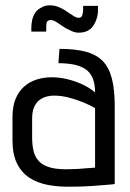

<svg xmlns="http://www.w3.org/2000/svg" viewBox="-20 -693 489 723"><path d="M293 -671V-656Q293 -646 290 -636Q287 -626 276 -626Q268 -626 257 -633Q246 -640 243 -642Q233 -649 223.5 -655Q214 -661 204 -665Q187 -673 167.5 -673Q148 -673 133 -663Q119 -656 111.5 -643.5Q104 -631 101 -617Q98 -603 98 -589V-574H154V-589Q154 -596 155 -604.5Q156 -613 163 -616Q170 -619 178.5 -616.5Q187 -614 194 -609Q201 -605 210.5 -598Q220 -591 227 -587Q239 -581 251 -575.5Q263 -570 277 -570Q314 -570 331.5 -596.5Q349 -623 349 -656V-671ZM338 -345Q318 -362 291.5 -374.5Q265 -387 235 -394.5Q205 -402 175 -402Q146 -402 119.5 -394Q93 -386 72 -368Q51 -350 39 -321.5Q27 -293 27 -252V-165Q27 -112 44 -77.5Q61 -43 91 -23.5Q121 -4 161 3.5Q201 11 247 10Q264 10 284 9.5Q304 9 324.5 7.5Q345 6 363 4.5Q381 3 394.5 2Q408 1 412 0V-294Q412 -355 401.5 -396.5Q391 -438 367.5 -462.5Q344 -487 304 -498Q264 -509 204 -509L200 -455Q230 -455 255 -450.5Q280 -446 299 -434.5Q318 -423 328 -401Q338 -379 338 -345ZM338 -286V-62Q338 -62 333.5 -61.5Q329 -61 320.5 -60.5Q312 -60 300.5 -59Q289 -58 275.5 -57Q262 -56 247 -56Q203 -54 174 -61Q145 -68 129 -83.5Q113 -99 107 -122Q101 -145 101 -175V-246Q101 -274 109 -291Q117 -308 129.5 -317Q142 -326 156 -329.5Q170 -333 182 -333Q211 -333 239.5 -325.5Q268 -318 293.5 -307.5Q319 -297 338 -286Z"/></svg>

Font: Advent Pro Medium
Style: Regular
Weight: 500
Designer: VivaRado, Andreas Kalpakidis
Foundry: VivaRado, Andreas Kalpakidis
Version: Version 3.000